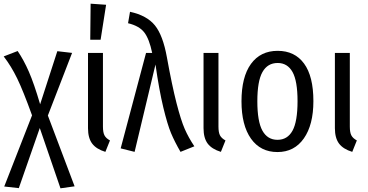

<svg xmlns="http://www.w3.org/2000/svg" viewBox="-24 -813 1998 1042"><path d="M235.8 -186 380.9 198.2 304.2 209 191.9 -118.2 78.1 208 -1 199.2 149.9 -187Q101.6 -320.8 69.3 -387.2Q37.1 -453.6 -3.9 -506.8L71.8 -536.1Q105 -487.3 132.8 -423.6Q160.6 -359.9 193.8 -247.1L287.1 -535.2L367.2 -525.9Z M467.8 -793 551.8 -787.1 522 -597.2H465.8ZM534.7 -525.9V-126Q534.7 -94.2 543 -78.4Q551.3 -62.5 572.8 -50.8L547.9 11.2Q498.5 -3.9 476.1 -33.9Q453.6 -64 453.6 -117.2V-525.9Z M681.6 -749Q773.4 -729 816.9 -675Q860.4 -621.1 881.8 -502Q909.7 -348.1 933.8 -254.2Q958 -160.2 978.5 -113.3Q999 -66.4 1030.8 -19L955.6 11.2Q923.8 -43.9 904.3 -90.3Q884.8 -136.7 862.3 -229.7Q839.8 -322.8 819.8 -462.9L706.5 11.2L630.9 -7.8L768.6 -525.9H801.8Q786.1 -601.6 759 -637Q731.9 -672.4 670.9 -687Z M1161.6 -525.9V-126Q1161.6 -94.2 1169.9 -78.4Q1178.2 -62.5 1199.7 -50.8L1174.8 11.2Q1125.5 -3.9 1103 -33.9Q1080.6 -64 1080.6 -117.2V-525.9Z M1482.9 -537.1Q1575.7 -537.1 1626.2 -468Q1676.8 -398.9 1676.8 -264.2Q1676.8 -135.7 1625 -61.8Q1573.2 12.2 1481.9 12.2Q1389.6 12.2 1338.1 -60.5Q1286.6 -133.3 1286.6 -263.2Q1286.6 -395.5 1338.1 -466.3Q1389.6 -537.1 1482.9 -537.1ZM1482.9 -471.2Q1428.2 -471.2 1400.4 -422.1Q1372.6 -373 1372.6 -263.2Q1372.6 -153.8 1400.1 -104Q1427.7 -54.2 1481.9 -54.2Q1536.1 -54.2 1563.5 -103.8Q1590.8 -153.3 1590.8 -264.2Q1590.8 -373.5 1563.5 -422.4Q1536.1 -471.2 1482.9 -471.2Z M1874.5 -525.9V-126Q1874.5 -94.2 1882.8 -78.4Q1891.1 -62.5 1912.6 -50.8L1887.7 11.2Q1838.4 -3.9 1815.9 -33.9Q1793.5 -64 1793.5 -117.2V-525.9Z"/></svg>

Font: Fira Sans Compressed Book
Style: Regular
Weight: 350
Width: 1
Designer: Carrois Corporate & Edenspiekermann AG
Foundry: Carrois Corporate GbR & Edenspiekermann AG
Version: Version 4.203;PS 004.203;hotconv 1.0.88;makeotf.lib2.5.64775